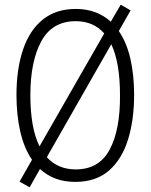

<svg xmlns="http://www.w3.org/2000/svg" viewBox="-20 -763 640 816"><path d="M106 33 63 9 116 -84Q82 -134 66 -204.5Q50 -275 50 -359Q50 -470 78 -552.5Q106 -635 162 -680Q218 -725 302 -725Q348 -725 385 -711Q422 -697 451 -671L493 -743L535 -719L485 -631Q518 -583 534 -514Q550 -445 550 -360Q550 -253 524 -169.5Q498 -86 443 -38Q388 10 300 10Q253 10 216 -4Q179 -18 150 -45ZM109 -358Q109 -291 118.5 -236Q128 -181 148 -141L423 -621Q377 -673 302 -673Q202 -673 155.5 -587.5Q109 -502 109 -358ZM302 -43Q401 -43 446 -127Q491 -211 490 -358Q490 -497 453 -575L179 -95Q226 -43 302 -43Z"/></svg>

Font: Noto Sans Mono Light
Style: Regular
Weight: 300
Designer: Monotype Design Team
Foundry: Monotype Imaging Inc.
Version: Version 2.014; ttfautohint (v1.8.4.7-5d5b)